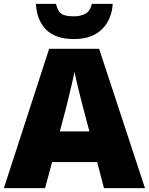

<svg xmlns="http://www.w3.org/2000/svg" viewBox="-20 -968 766 988"><path d="M515 0 480 -134H248L212 0H0L233 -717H490L726 0ZM409 -409Q404 -428 395 -463.5Q386 -499 377 -537Q368 -575 363 -599Q359 -575 350.5 -539Q342 -503 333.5 -468Q325 -433 319 -409L288 -292H440ZM560 -948Q555 -866 503.5 -816.5Q452 -767 361 -767Q266 -767 217.5 -815.5Q169 -864 165 -948H268Q279 -906 299.5 -895Q320 -884 361 -884Q393 -884 418 -896.5Q443 -909 453 -948Z"/></svg>

Font: Noto Sans Syriac Eastern Black
Style: Regular
Weight: 900
Designer: Patrick Giasson and the Monotype Design Team
Foundry: Monotype Imaging Inc.
Version: Version 3.001; ttfautohint (v1.8.4.7-5d5b)